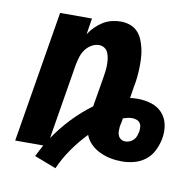

<svg xmlns="http://www.w3.org/2000/svg" viewBox="-71 -599 743 748"><g transform="rotate(10 300.0 -224.5)"><path d="M196 79 110 46Q116 34 122 22.5Q128 11 134 0H23L109 -520H235L225 -456Q235 -472 248.5 -485.5Q262 -499 278 -509Q294 -519 312 -523.5Q330 -528 348 -528Q367 -528 384.5 -522Q402 -516 414.5 -503Q427 -490 434 -473Q441 -456 445 -438Q449 -420 450 -401Q451 -382 450.5 -363Q450 -344 448 -324.5Q446 -305 442 -286L435 -241Q442 -242 449.5 -242.5Q457 -243 465 -243Q493 -243 519 -235Q545 -227 562.5 -208Q580 -189 585.5 -162.5Q591 -136 586 -108Q586 -106 585.5 -105Q585 -104 585 -103Q580 -79 568.5 -56.5Q557 -34 537 -19Q517 -4 493 2Q469 8 446 8Q422 8 400 3.5Q378 -1 358 -10.5Q338 -20 322.5 -35Q307 -50 299 -71Q267 -38 240.5 0Q214 38 196 79ZM155 -33Q184 -76 220.5 -114.5Q257 -153 299 -184L319 -303Q321 -315 322.5 -327.5Q324 -340 324 -352Q324 -364 322.5 -376Q321 -388 316.5 -399Q312 -410 302.5 -416.5Q293 -423 280 -423Q265 -423 250 -414Q235 -405 225.5 -391Q216 -377 211.5 -361.5Q207 -346 204 -331ZM446 -71Q454 -71 463 -74.5Q472 -78 478.5 -85Q485 -92 488 -100.5Q491 -109 493 -118Q494 -127 493.5 -136Q493 -145 488 -152Q483 -159 474.5 -162Q466 -165 457 -165Q448 -165 439 -163Q430 -161 421 -158V-157Q420 -149 418.5 -141.5Q417 -134 415 -126Q414 -117 414 -107Q414 -97 417.5 -89Q421 -81 428.5 -76Q436 -71 446 -71Z"/></g></svg>

Font: Iosevka SS04 XBd Ex Obl
Style: Regular
Weight: 800
Width: 7
Italic angle: -9°
Monospace: yes
Designer: Belleve Invis
Foundry: Belleve Invis
Version: Version 19.0.0; ttfautohint (v1.8.4)